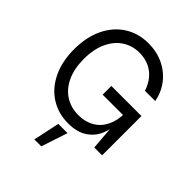

<svg xmlns="http://www.w3.org/2000/svg" viewBox="-268 -879 1263 1263"><g transform="rotate(45 363.5 -247.5)"><path d="M43.9 -363.3Q43.9 -476.6 84.7 -561.3Q125.5 -646 198 -691.7Q270.5 -737.3 363.8 -737.3Q439.5 -737.3 502.9 -707.3Q566.4 -677.2 607.9 -623.3Q649.4 -569.3 662.6 -499.5H566.9Q551.8 -546.4 523.7 -580.6Q495.6 -614.7 455.3 -633.1Q415 -651.4 364.3 -651.4Q299.3 -651.4 247.1 -617.7Q194.8 -584 164.6 -519Q134.3 -454.1 134.3 -363.3Q134.3 -272.9 164.8 -208Q195.3 -143.1 248.5 -109.6Q301.8 -76.2 369.6 -76.2Q433.6 -76.2 480.7 -103.8Q527.8 -131.3 553 -182.6Q578.1 -233.9 578.1 -303.2H590.8V-235.4Q590.8 -170.4 568.8 -115.2Q546.9 -60.1 495.4 -25.1Q443.8 9.8 361.3 9.8Q269 9.8 197 -35.9Q125 -81.5 84.5 -166Q43.9 -250.5 43.9 -363.3ZM580.1 -182.1V-284.7H388.2V-365.7H668V0H595.2ZM317.9 57.6H403.8L343.3 241.2H278.8Z"/></g></svg>

Font: Intratopia Thin
Style: Regular
Weight: 100
Designer: Rasmus Andersson
Foundry: rsms
Version: Version 3.000;Glyphs 3.2.3 (3260)